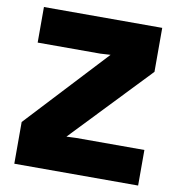

<svg xmlns="http://www.w3.org/2000/svg" viewBox="-83 -827 847 903"><g transform="rotate(10 340.5 -375.0)"><path d="M636.2 -169.9V0H44.9V-199.2L401.9 -583L354 -580.1H54.2V-750H619.1V-540L264.2 -168L310.1 -169.9Z"/></g></svg>

Font: Mayenne Sans Regular
Style: Regular
Weight: 600
Width: 6
Designer: Jérémy Landes — Studio Triple
Foundry: Jérémy Landes — Studio Triple
Version: Version 1.001;hotconv 1.0.109;makeotfexe 2.5.65596